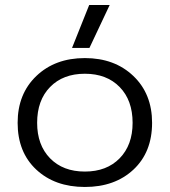

<svg xmlns="http://www.w3.org/2000/svg" viewBox="-20 -725 672 760"><path d="M265.1 -535.2 333 -705.1H414.1L334 -535.2ZM49.8 -238.8Q49.8 -353.5 124 -424.3Q198.2 -495.1 315.9 -495.1Q433.6 -495.1 507.8 -424.3Q582 -353.5 582 -238.8Q582 -122.6 508.3 -53.7Q434.6 15.1 315.9 15.1Q197.3 15.1 123.5 -53.7Q49.8 -122.6 49.8 -238.8ZM504.9 -238.8Q504.9 -328.1 453.6 -380.6Q402.3 -433.1 315.9 -433.1Q229.5 -433.1 178.2 -380.6Q127 -328.1 127 -238.8Q127 -150.9 178.2 -98.4Q229.5 -45.9 315.9 -45.9Q402.3 -45.9 453.6 -98.4Q504.9 -150.9 504.9 -238.8Z"/></svg>

Font: Prompt Light
Style: Regular
Weight: 300
Designer: Katatrad Team
Foundry: CadsonDemak
Version: Version 1.000;PS 001.000;hotconv 1.0.88;makeotf.lib2.5.64775